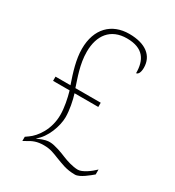

<svg xmlns="http://www.w3.org/2000/svg" viewBox="-177 -828 862 945"><g transform="rotate(30 254.5 -356.0)"><path d="M394 11C421 11 464 -26 482 -41V-69C459 -46 419 -17 394 -17C365 -17 328 -29 304 -39C285 -47 237 -66 208 -66C195 -66 181 -65 142 -48H139C186 -83 213 -161 213 -211C213 -250 203 -301 192 -335H327V-359H183C168 -406 142 -471 142 -542C142 -636 189 -698 281 -698C376 -698 405 -645 405 -572C413 -572 425 -582 425 -614C425 -681 374 -723 280 -723C181 -723 114 -658 114 -543C114 -483 134 -420 155 -359H70V-335H164C175 -297 185 -248 185 -208C185 -124 140 -64 104 -39L87 -27V-3L103 -12C129 -28 151 -38 190 -38C229 -38 251 -27 277 -17C313 -4 342 11 394 11Z"/></g></svg>

Font: Noto Serif Sinhala SemiCondensed Thin
Style: Regular
Weight: 100
Width: 4
Designer: Jelle Bosma - Monotype Design Team
Foundry: Monotype Imaging Inc.
Version: Version 2.007